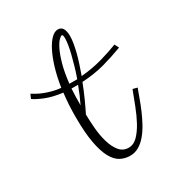

<svg xmlns="http://www.w3.org/2000/svg" viewBox="-201 -650 646 704"><g transform="rotate(-30 122.0 -298.0)"><path d="M-57.1 -411.1Q-49.8 -406.7 -39.6 -400.9Q-29.3 -395 -15.6 -389.6Q-2 -384.3 14.9 -379.6Q31.7 -375 51.8 -373Q58.6 -417 69.3 -452.4Q80.1 -487.8 93 -512.9Q106 -538.1 119.9 -551.5Q133.8 -564.9 147 -564.9Q162.1 -564.9 168.5 -553.2Q174.8 -541.5 174.8 -522Q174.8 -507.8 171.9 -490.7Q168.9 -473.6 164.1 -454.3Q159.2 -435.1 152.3 -414.3Q145.5 -393.6 138.2 -373Q187 -377.4 228.3 -389.2Q269.5 -400.9 299.8 -413.1L309.1 -395Q269 -379.9 226.1 -367.9Q183.1 -356 129.9 -353Q117.7 -321.3 104.7 -292.7Q91.8 -264.2 81.1 -243.2Q81.5 -215.8 84.2 -183.8Q86.9 -151.9 95 -124Q103 -96.2 117.9 -77.6Q132.8 -59.1 157.2 -59.1Q177.7 -59.1 194.8 -76.4Q211.9 -93.8 226.3 -120.4Q240.7 -147 252.9 -178.7Q265.1 -210.4 275.9 -238.8L294.9 -233.9Q288.1 -216.3 280.3 -194.3Q272.5 -172.4 262.7 -149.7Q252.9 -127 241.2 -105.7Q229.5 -84.5 215.3 -67.6Q201.2 -50.8 184.1 -40.8Q167 -30.8 147 -30.8Q125.5 -30.8 106.7 -40.5Q87.9 -50.3 74 -75.4Q60.1 -100.6 52 -143.8Q43.9 -187 43.9 -253.9Q43.9 -307.6 49.8 -354Q7.8 -359.4 -20.8 -370.8Q-49.3 -382.3 -64.9 -393.1ZM149.9 -539.1Q145.5 -539.1 136.7 -530.3Q127.9 -521.5 118.2 -501.7Q108.4 -481.9 99.4 -450Q90.3 -418 85 -371.1H94.2H118.2Q127 -395.5 133.5 -418.5Q140.1 -441.4 145 -461.2Q149.9 -481 152.3 -496.8Q154.8 -512.7 154.8 -522.9Q154.8 -539.1 149.9 -539.1ZM81.1 -282.2Q89.4 -299.3 96.7 -316.7Q104 -334 110.8 -352.1H92.8H83Q82 -336.4 81.5 -319.1Q81.1 -301.8 81.1 -283.2Z"/></g></svg>

Font: Clicker Script
Style: Regular
Weight: 400
Designer: Astigmatic (AOETI)
Foundry: Astigmatic (AOETI)
Version: Version 1.000